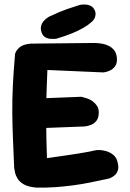

<svg xmlns="http://www.w3.org/2000/svg" viewBox="-20 -849 589 867"><path d="M143 -2Q108 -5 88.5 -16Q69 -27 60 -41.5Q51 -56 48 -69.5Q45 -83 44 -91Q41 -163 38.5 -223Q36 -283 35.5 -340.5Q35 -398 38 -461.5Q41 -525 48 -605Q51 -619 67 -634Q83 -649 119 -652L408 -655Q408 -655 417.5 -654.5Q427 -654 442 -651.5Q457 -649 472 -641.5Q487 -634 497 -620Q507 -606 508 -584Q509 -562 499.5 -549.5Q490 -537 477.5 -531Q465 -525 455.5 -523.5Q446 -522 446 -522L194 -533Q192 -482 190.5 -441.5Q189 -401 188.5 -366.5Q188 -332 188.5 -298Q189 -264 189.5 -224.5Q190 -185 192 -135Q225 -140 248.5 -143Q272 -146 290 -149Q308 -152 326 -154.5Q344 -157 365 -161Q386 -165 415 -171Q415 -171 423 -171.5Q431 -172 444 -170Q457 -168 470.5 -162.5Q484 -157 495 -146.5Q506 -136 510 -120Q517 -96 512.5 -81Q508 -66 498.5 -58Q489 -50 481 -46.5Q473 -43 473 -43Q427 -33 387.5 -25Q348 -17 310 -12Q272 -7 231.5 -4Q191 -1 143 -2ZM76 -267 68 -401 347 -412Q347 -412 355 -410Q363 -408 375 -404Q387 -400 398.5 -391.5Q410 -383 418 -371Q426 -359 426 -341Q426 -318 416.5 -305Q407 -292 394 -286.5Q381 -281 371.5 -279.5Q362 -278 362 -278ZM234 -674Q234 -674 226.5 -673.5Q219 -673 208.5 -673.5Q198 -674 187.5 -679Q177 -684 171 -695Q162 -714 165 -728.5Q168 -743 176.5 -753Q185 -763 193.5 -768.5Q202 -774 202 -774Q251 -797 283 -808Q315 -819 341 -827Q341 -827 348.5 -828Q356 -829 366.5 -828.5Q377 -828 387.5 -823.5Q398 -819 405 -808Q412 -796 411.5 -785Q411 -774 407 -766.5Q403 -759 398.5 -754.5Q394 -750 394 -750Q377 -735 355 -722.5Q333 -710 311 -701Q289 -692 268.5 -685Q248 -678 234 -674Z"/></svg>

Font: Sour Gummy Black
Style: Bold
Weight: 700
Version: Version 1.000